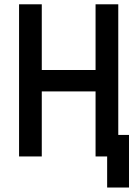

<svg xmlns="http://www.w3.org/2000/svg" viewBox="-20 -713 626 875"><path d="M66.9 0V-693.4H170.4V-394H415.5V-693.4H519V-98.1H567.9V141.6H468.3V0H415.5V-296.4H170.4V0Z"/></svg>

Font: Caskaydia Cove Medium
Style: Regular
Weight: 500
Monospace: yes
Designer: Aaron Bell
Foundry: Saja Typeworks
Version: Version 4.300; ttfautohint (v1.8.3)